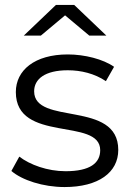

<svg xmlns="http://www.w3.org/2000/svg" viewBox="-20 -751 530 776"><path d="M241 5C378 5 458 -54 458 -145C458 -348 118 -242 118 -382C118 -431 161 -467 254 -467C307 -467 362 -454 408 -423L441 -481C397 -512 322 -531 254 -531C120 -531 44 -467 44 -379C44 -171 385 -278 385 -144C385 -92 344 -59 245 -59C172 -59 101 -85 58 -118L26 -60C69 -23 154 5 241 5ZM243 -689 341 -607H410L280 -731H206L76 -607H145Z"/></svg>

Font: Montserrat-Alt1
Style: Regular
Weight: 400
Designer: Differentunic
Foundry: Differentunic
Version: Version 7.222